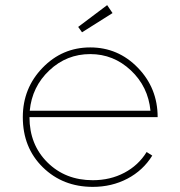

<svg xmlns="http://www.w3.org/2000/svg" viewBox="-20 -713 704 749"><path d="M69 -256Q69 -369 146 -448.5Q223 -528 332 -528Q441 -528 518 -448.5Q595 -369 595 -256H95Q95 -149 165 -79.5Q235 -10 342 -10Q410 -10 465 -39Q520 -68 552 -120L574 -106Q538 -48 477 -16Q416 16 342 16Q225 16 147 -60.5Q69 -137 69 -256ZM96 -281H567Q558 -375 490.5 -438.5Q423 -502 332 -502Q240 -502 172.5 -438.5Q105 -375 96 -281ZM398 -693 419 -662 300 -587 285 -608Z"/></svg>

Font: Spartan MB
Style: Regular
Weight: 250
Designer: Matt Bailey
Foundry: Matt Bailey
Version: Version 1.000